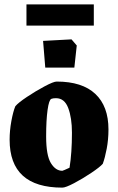

<svg xmlns="http://www.w3.org/2000/svg" viewBox="-20 -846 539 878"><path d="M24 -207Q24 -249 32 -292.5Q40 -336 50 -360Q63 -376 103.5 -403Q144 -430 184.5 -451.5Q225 -473 239 -473Q356 -473 416 -416.5Q476 -360 476 -254Q476 -208 468 -166Q460 -124 450 -97Q437 -82 397.5 -55.5Q358 -29 319 -8.5Q280 12 265 12Q24 12 24 -207ZM298 -79Q309 -147 309 -239Q309 -307 292 -352Q275 -397 236 -397Q222 -397 215 -394Q204 -390 197.5 -343Q191 -296 191 -222Q191 -136 212.5 -100.5Q234 -65 265 -65Q270 -66 298 -79ZM187 -537 177 -659 307 -666 331 -638 320 -537ZM101 -729V-826H409V-729Z"/></svg>

Font: Grenze ExtraBold
Style: Regular
Weight: 800
Designer: Renata Polastri
Foundry: Omnibus-Type
Version: Version 1.002; ttfautohint (v1.8)